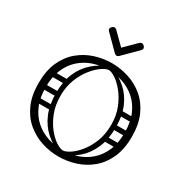

<svg xmlns="http://www.w3.org/2000/svg" viewBox="-205 -1098 1243 1280"><g transform="rotate(30 417.0 -458.5)"><path d="M721 -351Q721 -432 695.5 -490.5Q670 -549 627 -586.5Q584 -624 529.5 -642Q475 -660 417 -660Q359 -660 304.5 -642Q250 -624 207 -586.5Q164 -549 138.5 -490.5Q113 -432 113 -351Q113 -270 138.5 -211.5Q164 -153 207 -115.5Q250 -78 304.5 -60Q359 -42 417 -42Q475 -42 529.5 -60Q584 -78 627 -115.5Q670 -153 695.5 -211.5Q721 -270 721 -351ZM58 -351Q58 -446 88.5 -514Q119 -582 171 -625.5Q223 -669 287 -689.5Q351 -710 417 -710Q483 -710 547 -689.5Q611 -669 663 -625.5Q715 -582 745.5 -514Q776 -446 776 -351Q776 -256 745.5 -188Q715 -120 663 -76.5Q611 -33 547 -12.5Q483 8 417 8Q351 8 287 -12.5Q223 -33 171 -76.5Q119 -120 88.5 -188Q58 -256 58 -351ZM222 -252Q222 -243 217 -238Q212 -233 205 -233H110Q94 -233 94 -252Q94 -269 111 -269H205Q222 -269 222 -252ZM220 -451Q220 -442 215 -437Q210 -432 203 -432H108Q92 -432 92 -451Q92 -468 109 -468H203Q220 -468 220 -451ZM214 -350Q214 -341 209 -336Q204 -331 197 -331H102Q86 -331 86 -350Q86 -367 103 -367H197Q214 -367 214 -350ZM613 -252Q613 -269 630 -269H724Q741 -269 741 -252Q741 -233 725 -233H630Q623 -233 618 -238Q613 -243 613 -252ZM615 -451Q615 -468 632 -468H726Q743 -468 743 -451Q743 -432 727 -432H632Q625 -432 620 -437Q615 -442 615 -451ZM621 -350Q621 -367 638 -367H732Q749 -367 749 -350Q749 -331 733 -331H638Q631 -331 626 -336Q621 -341 621 -350ZM439 -18 422 -42Q442 -42 474.5 -63Q507 -84 539.5 -124Q572 -164 594.5 -221Q617 -278 617 -351Q617 -423 594 -480Q571 -537 538 -577.5Q505 -618 473 -639Q441 -660 422 -660L438 -680Q498 -658 546.5 -615.5Q595 -573 623.5 -508Q652 -443 652 -351Q652 -260 623.5 -193.5Q595 -127 547 -84Q499 -41 439 -18ZM405 -18Q346 -41 297.5 -84Q249 -127 220.5 -193.5Q192 -260 192 -351Q192 -443 220.5 -508Q249 -573 298 -615.5Q347 -658 406 -680L422 -660Q403 -660 371 -639Q339 -618 306 -577.5Q273 -537 250 -480Q227 -423 227 -351Q227 -278 249.5 -221Q272 -164 304.5 -124Q337 -84 369.5 -63Q402 -42 422 -42ZM327 -919 417 -830 507 -919Q513 -925 522 -925Q532 -925 540 -917Q549 -908 549 -899Q549 -891 542 -884L435 -777Q426 -768 417 -768Q408 -768 399 -777L292 -884Q285 -891 285 -899Q285 -908 294 -917Q302 -925 312 -925Q321 -925 327 -919Z"/></g></svg>

Font: Agu Display
Style: Regular
Weight: 400
Designer: Oluwaseun Badejo
Version: Version 1.103